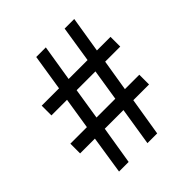

<svg xmlns="http://www.w3.org/2000/svg" viewBox="-199 -879 1018 1018"><g transform="rotate(-45 309.5 -370.0)"><path d="M259 -464 231 -287H372L400 -464ZM445 -740H517L484 -537H586V-464H473L444 -287H552V-214H434L399 0H326L360 -214H220L185 0H113L146 -214H35V-287H159L187 -464H70V-537H200L232 -740H304L271 -536H413Z"/></g></svg>

Font: Ek Mukta Medium
Style: Regular
Weight: 500
Designer: Girish Dalvi and Yashodeep Gholap
Foundry: Ek Type
Version: Version 2.538;PS 1.002;hotconv 16.6.51;makeotf.lib2.5.65220;